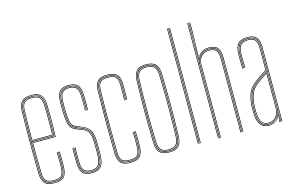

<svg xmlns="http://www.w3.org/2000/svg" viewBox="-98 -1041 1973 1286"><g transform="rotate(-15 888.0 -397.5)"><path d="M140.2 5Q88.8 5 70 -17.4Q51.2 -39.8 50.2 -85Q48.5 -173.2 48.1 -242Q47.8 -310.8 48.4 -375Q49 -439.2 50.2 -514Q51.2 -559.5 70.5 -582.2Q89.8 -605 140.2 -605Q184.2 -605 204.2 -584Q224.2 -563 226 -515.8Q227.2 -481.2 227.6 -423.6Q228 -366 225.2 -292H68Q68 -249.2 68.2 -216.1Q68.5 -183 69.1 -152Q69.8 -121 70.2 -85.2Q71 -45.8 85.4 -30.4Q99.8 -15 140.2 -15Q177 -15 190.8 -28.9Q204.5 -42.8 206.2 -85.8Q207 -103.2 206.9 -131Q206.8 -158.8 205.2 -191H209.2Q210.8 -160 210.9 -131.6Q211 -103.2 210.2 -85.8Q208.5 -40.8 193.2 -25.9Q178 -11 140.2 -11Q98 -11 82.5 -27.4Q67 -43.8 66.2 -85.2Q65.2 -133.8 64.6 -182.2Q64 -230.8 64 -296H221.5Q224.2 -376 223.8 -430Q223.2 -484 222 -515.8Q220.2 -565.5 199.2 -583.2Q178.2 -601 140.2 -601Q91.5 -601 73.4 -579.5Q55.2 -558 54.2 -514Q53 -440.2 52.4 -372.9Q51.8 -305.5 52.2 -235.8Q52.8 -166 54.2 -85Q55.2 -40 73.5 -19.5Q91.8 1 140.2 1Q183 1 201.5 -17.1Q220 -35.2 222.2 -85.2Q223 -102 222.9 -131Q222.8 -160 221.2 -191H225.2Q226.5 -162.2 226.9 -133.9Q227.2 -105.5 226.2 -85Q224 -34.8 205 -14.9Q186 5 140.2 5ZM140.2 -3Q93.2 -3 76.2 -22.2Q59.2 -41.5 58.2 -85Q56.8 -164.8 56.2 -234.4Q55.8 -304 56.2 -371.8Q56.8 -439.5 58.2 -514Q59.2 -557.8 76.8 -577.4Q94.2 -597 140.2 -597Q181.2 -597 198.9 -578.1Q216.5 -559.2 218.2 -512.8Q219 -493 219.6 -436.1Q220.2 -379.2 217.5 -300H60Q60 -233.5 60.6 -184Q61.2 -134.5 62.2 -85.2Q63 -41.5 80.1 -24.2Q97.2 -7 140.2 -7Q180.5 -7 196.4 -23.2Q212.2 -39.5 214.2 -85.5Q215 -102.8 214.9 -130.9Q214.8 -159 213.2 -191H217.2Q218.5 -165.8 218.9 -136.2Q219.2 -106.8 218.2 -85.5Q216.2 -37.2 199.1 -20.1Q182 -3 140.2 -3ZM60 -304H213.8Q216.2 -373.5 215.8 -432.2Q215.2 -491 214.2 -512.8Q212.5 -558.2 195.8 -575.6Q179 -593 140.2 -593Q96.5 -593 79.8 -574.6Q63 -556.2 62.2 -513.8Q61.2 -465.5 60.6 -417.1Q60 -368.8 60 -304ZM64 -308Q64 -350.5 64.2 -383.1Q64.5 -415.8 65.1 -446.4Q65.8 -477 66.2 -513.8Q67 -555 82.9 -572Q98.8 -589 140.2 -589Q175.2 -589 191.9 -573.5Q208.5 -558 210.2 -513Q211 -493.5 211.8 -438.6Q212.5 -383.8 209.8 -308ZM68 -312H206Q208.2 -380.8 207.6 -436.6Q207 -492.5 206.2 -513Q204.5 -555.5 189.4 -570.2Q174.2 -585 140.2 -585Q100 -585 85.5 -568.9Q71 -552.8 70.2 -513.8Q69.8 -478.5 69.1 -448.2Q68.5 -418 68.2 -385.9Q68 -353.8 68 -312Z M397.2 -11Q362 -11 346.4 -28.2Q330.8 -45.5 330.2 -85.5Q330 -105.5 329.4 -132.1Q328.8 -158.8 330.2 -191H334.2Q333 -161.5 333.5 -135Q334 -108.5 334.2 -85.5Q334.8 -47.8 349.4 -31.4Q364 -15 397.2 -15Q432.2 -15 446.6 -32.6Q461 -50.2 463.2 -86.2Q464.8 -109.5 464.5 -132.1Q464.2 -154.8 464.2 -179Q464.2 -236.2 450.8 -258.9Q437.2 -281.5 409.2 -291.8L380.2 -302.5Q354.5 -312 340.9 -325.2Q327.2 -338.5 321.6 -365.2Q316 -392 314.2 -442Q313.5 -462.2 313.6 -478.2Q313.8 -494.2 314.2 -514Q315.8 -562.8 335 -583.9Q354.2 -605 397.2 -605Q441 -605 460.2 -583.9Q479.5 -562.8 480.2 -514Q480.8 -493 481.2 -467.5Q481.8 -442 480.2 -410H476.2Q476.8 -449.5 476.8 -470Q476.8 -490.5 476.2 -514Q475.5 -559.8 457.6 -580.4Q439.8 -601 397.2 -601Q355.5 -601 337.6 -580.4Q319.8 -559.8 318.2 -513.8Q317.5 -489.5 317.6 -474.6Q317.8 -459.8 318.2 -442Q320 -393.2 325.2 -367.4Q330.5 -341.5 343.6 -328.6Q356.8 -315.8 381.8 -306.2L410.8 -295.2Q440 -284.2 454.1 -260.4Q468.2 -236.5 468.2 -179Q468.2 -154 468.4 -130.8Q468.5 -107.5 467.2 -85.5Q464.8 -45.8 448.5 -28.4Q432.2 -11 397.2 -11ZM397.2 -3Q357.8 -3 340.4 -22.1Q323 -41.2 322.2 -85.2Q322 -111 321.5 -136.9Q321 -162.8 322.2 -191H326.2Q324.8 -159.5 325.4 -133.2Q326 -107 326.2 -85.2Q326.8 -43.5 343.4 -25.2Q360 -7 397.2 -7Q434.5 -7 451.6 -25.2Q468.8 -43.5 471.2 -85.8Q472.5 -108 472.4 -130.2Q472.2 -152.5 472.2 -179Q472.2 -237.5 457.5 -262.6Q442.8 -287.8 412 -299.2L383.2 -310Q359.2 -319 346.8 -330.9Q334.2 -342.8 329.1 -368Q324 -393.2 322.2 -442.2Q321.5 -462.5 321.6 -478.1Q321.8 -493.8 322.2 -513.8Q323.5 -558.5 341.1 -577.8Q358.8 -597 397.2 -597Q436.8 -597 454.1 -577.8Q471.5 -558.5 472.2 -514Q472.8 -487.8 472.8 -466.9Q472.8 -446 472.2 -410H468.2Q468.8 -449.8 468.8 -470Q468.8 -490.2 468.2 -514Q467.8 -556.5 451 -574.8Q434.2 -593 397.2 -593Q360.5 -593 344 -574.5Q327.5 -556 326.2 -513.5Q325.8 -493.5 325.6 -477.6Q325.5 -461.8 326.2 -442.5Q328 -391.2 333.6 -366.6Q339.2 -342 351.4 -331.9Q363.5 -321.8 384.5 -313.8L413.5 -302.8Q444 -291.2 460.1 -266.1Q476.2 -241 476.2 -179Q476.2 -153.2 476.4 -130.4Q476.5 -107.5 475.2 -85.5Q472.5 -42 454.8 -22.5Q437 -3 397.2 -3ZM397.2 5Q353.5 5 334.2 -15.9Q315 -36.8 314.2 -85Q314 -112 313.8 -133.5Q313.5 -155 314.2 -191H318.2Q317.8 -151.2 317.9 -130.4Q318 -109.5 318.2 -85Q319 -39 337.4 -19Q355.8 1 397.2 1Q438 1 457.2 -18.9Q476.5 -38.8 479.2 -85.2Q480.5 -107.2 480.4 -130.6Q480.2 -154 480.2 -179Q480.2 -240 464.2 -267.2Q448.2 -294.5 415 -306.8L386 -317.5Q366.2 -324.8 354.8 -334.1Q343.2 -343.5 337.6 -367.5Q332 -391.5 330.2 -442.5Q329.5 -462.5 329.6 -477.8Q329.8 -493 330.2 -513.5Q331.5 -553.8 346.9 -571.4Q362.2 -589 397.2 -589Q432.5 -589 448.1 -571.6Q463.8 -554.2 464.2 -514Q464.8 -487.8 464.8 -466.9Q464.8 -446 464.2 -410H460.2Q461.8 -441.2 461.2 -467Q460.8 -492.8 460.2 -513.8Q459.8 -552 445.1 -568.5Q430.5 -585 397.2 -585Q364.8 -585 350.1 -568.4Q335.5 -551.8 334.2 -513.5Q333.5 -488.8 333.6 -475Q333.8 -461.2 334.2 -442.8Q336 -397.2 340.1 -374Q344.2 -350.8 355.1 -340.1Q366 -329.5 387.5 -321.2L416.2 -310.2Q447.8 -298.2 466 -271.6Q484.2 -245 484.2 -179Q484.2 -155 484.4 -130.9Q484.5 -106.8 483.2 -85Q480.2 -36.8 460.2 -15.9Q440.2 5 397.2 5Z M665.2 5Q615.5 5 596.9 -17.2Q578.2 -39.5 577.2 -85Q575.5 -173.2 575.1 -242Q574.8 -310.8 575.4 -375Q576 -439.2 577.2 -514Q578.2 -560.5 596.9 -582.8Q615.5 -605 665.2 -605Q712.5 -605 732.9 -583.9Q753.2 -562.8 753.2 -514Q753.2 -490.8 753.5 -466.4Q753.8 -442 752.2 -410H748.2Q749.8 -442 749.5 -466.4Q749.2 -490.8 749.2 -514Q749.2 -561 730 -581Q710.8 -601 665.2 -601Q617.2 -601 599.8 -579.9Q582.2 -558.8 581.2 -514Q580 -440 579.4 -373Q578.8 -306 579.2 -236.4Q579.8 -166.8 581.2 -85Q582.2 -41 599.9 -20Q617.5 1 665.2 1Q709.8 1 728.8 -18.4Q747.8 -37.8 749.2 -85Q750 -108.2 749.9 -133.1Q749.8 -158 748.2 -191H752.2Q753.8 -159.2 753.9 -133Q754 -106.8 753.2 -85Q751.8 -37 732.1 -16Q712.5 5 665.2 5ZM665.2 -3Q619.8 -3 603 -22.2Q586.2 -41.5 585.2 -85Q583.8 -165 583.2 -234.1Q582.8 -303.2 583.2 -370.9Q583.8 -438.5 585.2 -514Q586.2 -557.8 602.8 -577.4Q619.2 -597 665.2 -597Q709 -597 727.1 -578.2Q745.2 -559.5 745.2 -514Q745.2 -495 745.5 -468.5Q745.8 -442 744.2 -410H740.2Q741.8 -442 741.5 -468.5Q741.2 -495 741.2 -514Q741.2 -558 724.4 -575.5Q707.5 -593 665.2 -593Q622.2 -593 606.1 -575Q590 -557 589.2 -513.8Q588 -440 587.4 -372.9Q586.8 -305.8 587.2 -236.1Q587.8 -166.5 589.2 -85.2Q590 -42.5 606.2 -24.8Q622.5 -7 665.2 -7Q707.2 -7 723.5 -24.4Q739.8 -41.8 741.2 -85.2Q742 -108 741.9 -133.5Q741.8 -159 740.2 -191H744.2Q745.8 -154.5 745.9 -129.6Q746 -104.8 745.2 -85.2Q743.5 -40 726.2 -21.5Q709 -3 665.2 -3ZM665.2 -11Q624.5 -11 609.2 -27.5Q594 -44 593.2 -85.2Q591.8 -164.8 591.2 -234.2Q590.8 -303.8 591.2 -371.6Q591.8 -439.5 593.2 -513.8Q594 -555.8 609.2 -572.4Q624.5 -589 665.2 -589Q705.8 -589 721.5 -572.6Q737.2 -556.2 737.2 -514Q737.2 -490.5 737.5 -466.2Q737.8 -442 736.2 -410H732.2Q733.8 -442 733.5 -466.2Q733.2 -490.5 733.2 -514Q733.2 -554.5 718.6 -569.8Q704 -585 665.2 -585Q626 -585 612 -569.4Q598 -553.8 597.2 -513.8Q596 -440.8 595.4 -373.4Q594.8 -306 595.2 -236.1Q595.8 -166.2 597.2 -85.2Q598 -46 612 -30.5Q626 -15 665.2 -15Q703.2 -15 717.6 -29.9Q732 -44.8 733.2 -85.5Q734 -108.5 733.9 -133.6Q733.8 -158.8 732.2 -191H736.2Q737.8 -157.8 737.9 -132.4Q738 -107 737.2 -85.5Q736 -43 720.4 -27Q704.8 -11 665.2 -11Z M934.2 5Q890.5 5 869.1 -15Q847.8 -35 846.2 -85Q843.2 -189.2 843.1 -293Q843 -396.8 846.2 -514Q847.8 -563 868.4 -584Q889 -605 934.2 -605Q979.8 -605 1000.2 -584Q1020.8 -563 1022.2 -514Q1025 -410.8 1025.4 -305.2Q1025.8 -199.8 1022.2 -85Q1020.8 -35 999.4 -15Q978 5 934.2 5ZM934.2 1Q975.8 1 996.4 -18Q1017 -37 1018.2 -85.2Q1021.8 -202 1021.5 -305.8Q1021.2 -409.5 1018.2 -513.8Q1017 -562.2 996.5 -581.6Q976 -601 934.2 -601Q892.8 -601 872.1 -581.6Q851.5 -562.2 850.2 -513.8Q847.2 -409.5 847.1 -305.6Q847 -201.8 850.2 -85.2Q851.5 -37 872.1 -18Q892.8 1 934.2 1ZM934.2 -3Q892.8 -3 874.1 -22.1Q855.5 -41.2 854.2 -85.2Q851 -195.8 851 -299.6Q851 -403.5 854.2 -513.8Q855.5 -558.5 874.1 -577.8Q892.8 -597 934.2 -597Q975.8 -597 994.4 -577.8Q1013 -558.5 1014.2 -513.8Q1017.2 -409.5 1017.5 -305.5Q1017.8 -201.5 1014.2 -85.2Q1013 -41.2 994.4 -22.1Q975.8 -3 934.2 -3ZM934.2 -7Q973.8 -7 991.4 -25.1Q1009 -43.2 1010.2 -85.5Q1013.5 -196.2 1013.5 -300Q1013.5 -403.8 1010.2 -513.5Q1009 -556 991.4 -574.5Q973.8 -593 934.2 -593Q894.8 -593 877.1 -574.5Q859.5 -556 858.2 -513.5Q855.2 -409 855.1 -305.2Q855 -201.5 858.2 -85.5Q859.5 -43.2 877.2 -25.1Q895 -7 934.2 -7ZM934.2 -11Q899 -11 881.2 -27.4Q863.5 -43.8 862.2 -85.5Q859 -196.5 859 -299.9Q859 -403.2 862.2 -513.5Q863.5 -556 881.2 -572.5Q899 -589 934.2 -589Q969.5 -589 987.4 -572.5Q1005.2 -556 1006.2 -513.5Q1009.2 -408.8 1009.5 -305.5Q1009.8 -202.2 1006.2 -85.5Q1005.2 -43.8 987.4 -27.4Q969.5 -11 934.2 -11ZM934.2 -15Q969.5 -15 985.4 -31.5Q1001.2 -48 1002.2 -85.8Q1005.5 -197.2 1005.5 -299.9Q1005.5 -402.5 1002.2 -513.5Q1001.2 -551.8 985.4 -568.4Q969.5 -585 934.2 -585Q899 -585 883.2 -568.4Q867.5 -551.8 866.2 -513.5Q863 -401.8 863 -298.8Q863 -195.8 866.2 -85.8Q867.5 -48 883.2 -31.5Q899 -15 934.2 -15Z M1149.2 0V-800H1153.2V0ZM1133.2 0V-800H1137.2V0ZM1141.2 0V-800H1145.2V0Z M1444.5 0V-514Q1444.5 -556 1428.5 -578.5Q1412.5 -601 1367.5 -601Q1339.8 -601 1317.9 -585.6Q1296 -570.2 1287.2 -542.5H1285.5L1289 -668V-800H1293.2V-716L1289 -555.5H1290Q1298.2 -577.8 1320.2 -591.4Q1342.2 -605 1367.5 -605Q1415 -605 1431.8 -581.5Q1448.5 -558 1448.5 -514V0ZM1273.2 0V-800H1277.2V0ZM1281.2 0V-800H1284.8V-608.5L1283.5 -527.8H1285.2Q1291 -557.5 1312.6 -577.2Q1334.2 -597 1367.5 -597Q1411.5 -597 1426 -574.6Q1440.5 -552.2 1440.5 -514V0H1436.5V-514Q1436.5 -552 1422.2 -572.5Q1408 -593 1367.5 -593Q1338.5 -593 1320.4 -578.8Q1302.2 -564.5 1293.8 -544.8Q1285.2 -525 1285.2 -508.8V0ZM1289.2 0V-508.8Q1289.2 -525.8 1296.9 -544.4Q1304.5 -563 1321.6 -576Q1338.8 -589 1367.5 -589Q1405.5 -589 1419 -569.6Q1432.5 -550.2 1432.5 -514V0H1428.5V-514Q1428.5 -548.2 1415.9 -566.6Q1403.2 -585 1367.5 -585Q1340.8 -585 1324.4 -572.9Q1308 -560.8 1300.6 -543.1Q1293.2 -525.5 1293.2 -508.8V0Z M1714.5 0V-514Q1714.5 -560.8 1696.6 -580.9Q1678.8 -601 1637.5 -601Q1593.5 -601 1574.8 -580.2Q1556 -559.5 1554.5 -514Q1553.8 -490.8 1554.2 -463.8Q1554.8 -436.8 1555.5 -410H1551.5Q1550.8 -436.8 1550.2 -464.5Q1549.8 -492.2 1550.5 -514Q1552 -562.8 1572.1 -583.9Q1592.2 -605 1637.5 -605Q1680.8 -605 1699.6 -583.9Q1718.5 -562.8 1718.5 -514V0ZM1706.8 0V-10L1708.2 -72.2H1707.2Q1702.8 -45.8 1680.4 -24.4Q1658 -3 1624.5 -3Q1559.2 -3 1554.5 -90.5Q1553.5 -109 1553.2 -120Q1553 -131 1553.5 -144.8Q1555.2 -191.8 1567.9 -229.2Q1580.5 -266.8 1621.5 -298.5Q1641.5 -314 1664.9 -329.1Q1688.2 -344.2 1706.5 -355V-514Q1706.5 -556.5 1690.5 -574.8Q1674.5 -593 1637.5 -593Q1598.8 -593 1581.2 -574.6Q1563.8 -556.2 1562.5 -513.8Q1561.8 -490.5 1562.2 -463.8Q1562.8 -437 1563.5 -410H1559.5Q1558.8 -437.5 1558.2 -464.9Q1557.8 -492.2 1558.5 -513.8Q1559.8 -557.8 1577.9 -577.4Q1596 -597 1637.5 -597Q1676.5 -597 1693.5 -577.8Q1710.5 -558.5 1710.5 -514V0ZM1624.5 5Q1588.2 5 1568.5 -20.2Q1548.8 -45.5 1546.5 -90Q1544.5 -122.2 1545.5 -145Q1547.2 -192 1560.4 -231.8Q1573.5 -271.5 1616.5 -304.8Q1633.5 -318 1655.1 -332.6Q1676.8 -347.2 1698.5 -360V-514Q1698.5 -552 1684.4 -568.5Q1670.2 -585 1637.5 -585Q1602.5 -585 1587.1 -568.2Q1571.8 -551.5 1570.5 -513.5Q1569.8 -490.8 1570.2 -465.6Q1570.8 -440.5 1571.5 -410H1567.5Q1566.8 -438 1566.2 -465.1Q1565.8 -492.2 1566.5 -513.5Q1567.8 -552.2 1583.4 -570.6Q1599 -589 1637.5 -589Q1672.5 -589 1687.5 -571.6Q1702.5 -554.2 1702.5 -514V-357.8Q1656.2 -330.2 1618.5 -301.2Q1577.8 -269.5 1564.5 -231.1Q1551.2 -192.8 1549.5 -145Q1549 -129.8 1549.2 -121.5Q1549.5 -113.2 1550.5 -90.2Q1552.8 -46.2 1572 -22.6Q1591.2 1 1624.5 1Q1652.8 1 1674.5 -14.6Q1696.2 -30.2 1705.2 -57.5H1706.2L1703 -6V0H1698.8V-4.8L1703.2 -44.5H1702.2Q1692.8 -21.8 1670.9 -8.4Q1649 5 1624.5 5ZM1624.5 -7Q1654 -7 1672 -21Q1690 -35 1698.2 -54.8Q1706.5 -74.5 1706.5 -91.2V-350.8Q1689.2 -340.8 1665.8 -325.2Q1642.2 -309.8 1623.8 -295.2Q1586.2 -266.2 1572.9 -230.5Q1559.5 -194.8 1557.5 -144.8Q1557 -129.5 1557.2 -121.5Q1557.5 -113.5 1558.5 -90.5Q1562.8 -7 1624.5 -7ZM1624.5 -11Q1597.2 -11 1580.9 -31.1Q1564.5 -51.2 1562.5 -90.8Q1561.5 -109.5 1561.2 -120Q1561 -130.5 1561.5 -144.8Q1563.5 -198.2 1577.9 -232.1Q1592.2 -266 1626.8 -292.5Q1642.8 -305 1663.5 -319Q1684.2 -333 1702.5 -343.8V-91.2Q1702.5 -74.5 1695 -55.8Q1687.5 -37 1670.4 -24Q1653.2 -11 1624.5 -11ZM1624.5 -15Q1651.2 -15 1667.5 -27.1Q1683.8 -39.2 1691.1 -57Q1698.5 -74.8 1698.5 -91.2V-336.8Q1684 -327.8 1665.1 -315.1Q1646.2 -302.5 1628.8 -289Q1594 -262 1580.8 -228.6Q1567.5 -195.2 1565.5 -144.5Q1565 -129.8 1565.2 -122Q1565.5 -114.2 1566.5 -90.8Q1570.5 -15 1624.5 -15Z"/></g></svg>

Font: Big Shoulders Inline Display Thin
Style: Regular
Weight: 100
Designer: Patric King
Foundry: XO Type Co
Version: Version 1.000